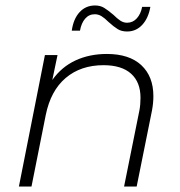

<svg xmlns="http://www.w3.org/2000/svg" viewBox="-20 -681 659 701"><path d="M540 -330Q540 -305 535 -278L479 0H433L489 -278Q493 -299 493 -324Q493 -381 458.5 -412Q424 -443 358 -443Q275 -443 220 -396.5Q165 -350 147 -261L95 0H49L144 -480H190L171 -389Q205 -437 256 -460.5Q307 -484 370 -484Q452 -484 496 -443Q540 -402 540 -330ZM376 -601Q362 -615 350.5 -622Q339 -629 326 -629Q305 -629 291 -613Q277 -597 272 -569H242Q248 -612 270.5 -636.5Q293 -661 327 -661Q346 -661 360 -652.5Q374 -644 394 -627Q408 -613 419.5 -605.5Q431 -598 444 -598Q465 -598 479.5 -614Q494 -630 499 -656H529Q522 -615 499.5 -590.5Q477 -566 444 -566Q424 -566 410 -574.5Q396 -583 376 -601Z"/></svg>

Font: Montserrat Ace
Style: Light Italic
Weight: 300
Italic angle: -11.3°
Designer: Julieta Ulanovsky
Foundry: Julieta Ulanovsky
Version: Version 1